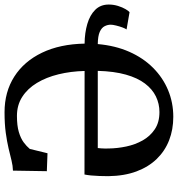

<svg xmlns="http://www.w3.org/2000/svg" viewBox="12 -804 802 867"><g transform="rotate(90 413.5 -370.0)"><path d="M752.5 -180 750 -27Q728.5 -26.5 704.2 -20.5Q680 -14.5 649.5 -7.2Q619 0 579 5.5Q539 11 486.5 11Q394.5 11 325.5 -33Q256.5 -77 217.5 -158.2Q178.5 -239.5 176.5 -350.5Q127.5 -351 87.5 -362.8Q47.5 -374.5 23.8 -398.5Q0 -422.5 0 -459.5Q0 -481 6.2 -501.2Q12.5 -521.5 20.8 -535.5Q29 -549.5 34.5 -553.5L112.5 -540Q108.5 -535 103.5 -521.5Q98.5 -508 94.8 -492.8Q91 -477.5 91 -468.5Q91 -454.5 97.8 -441Q104.5 -427.5 123.2 -419Q142 -410.5 178.5 -410Q185.5 -489 213.2 -552Q241 -615 285.5 -659.5Q330 -704 386.5 -727.5Q443 -751 507 -751Q564.5 -751 612.8 -732.2Q661 -713.5 697 -676.5Q733 -639.5 753.5 -584.8Q774 -530 775 -457.5Q775 -437 774.2 -416.8Q773.5 -396.5 771.8 -379.2Q770 -362 767.5 -350L300 -350.5Q301.5 -288 315 -232.8Q328.5 -177.5 354 -135.2Q379.5 -93 416.8 -69Q454 -45 503 -45Q547 -45 575.5 -53.5Q604 -62 622 -75.2Q640 -88.5 652 -103L671.5 -183ZM299.5 -410H648Q649 -417.5 649.5 -425.8Q650 -434 650.2 -442.5Q650.5 -451 650 -459.5Q649.5 -498.5 641 -538.8Q632.5 -579 613.5 -612.8Q594.5 -646.5 563.2 -667.5Q532 -688.5 485.5 -688.5Q448 -688.5 415 -672.5Q382 -656.5 356.8 -623.2Q331.5 -590 316.5 -537Q301.5 -484 299.5 -410Z"/></g></svg>

Font: Merriweather 24pt SemiBold
Style: Regular
Weight: 600
Designer: Eben Sorkin
Foundry: Eben Sorkin
Version: Version 2.100